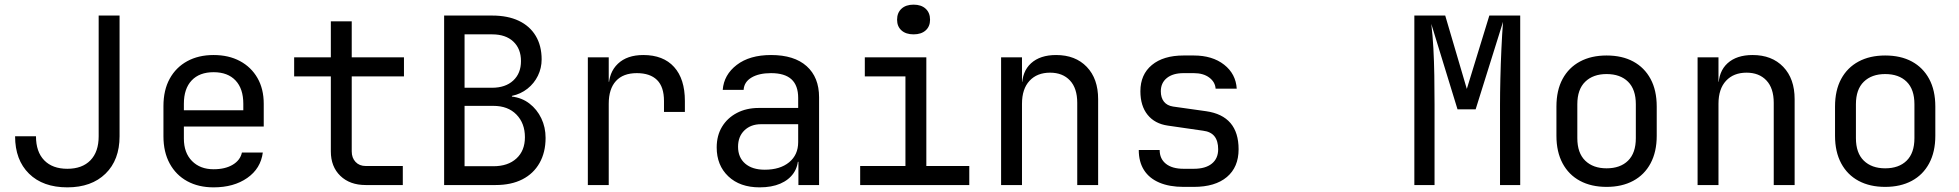

<svg xmlns="http://www.w3.org/2000/svg" viewBox="-20 -797 8440 827"><path d="M270 10Q165 10 105 -49Q45 -108 45 -210H135Q135 -143 170.5 -106.5Q206 -70 270 -70Q334 -70 369.5 -106.5Q405 -143 405 -210V-730H495V-210Q495 -108 434.5 -49Q374 10 270 10Z M900 10Q835 10 786.5 -16.5Q738 -43 711 -92.5Q684 -142 684 -210V-340Q684 -409 711 -458Q738 -507 786.5 -533.5Q835 -560 900 -560Q965 -560 1013.5 -534Q1062 -508 1089 -461Q1116 -414 1116 -350V-252H772V-200Q772 -139 807 -103.5Q842 -68 900 -68Q950 -68 982.5 -87.5Q1015 -107 1022 -140H1112Q1103 -71 1045 -30.5Q987 10 900 10ZM1028 -313V-350Q1028 -415 994.5 -450.5Q961 -486 900 -486Q839 -486 805.5 -450.5Q772 -415 772 -350V-322H1035Z M1555 0Q1487 0 1446 -39.5Q1405 -79 1405 -145V-468H1247V-550H1405V-705H1495V-550H1720V-468H1495V-145Q1495 -117 1511.5 -99.5Q1528 -82 1555 -82H1715V0Z M1893 0V-730H2100Q2167 -730 2214.5 -707.5Q2262 -685 2287.5 -642.5Q2313 -600 2313 -541Q2313 -504 2297 -471Q2281 -438 2252 -415Q2223 -392 2185 -384V-381Q2228 -376 2260.5 -351Q2293 -326 2311.5 -287.5Q2330 -249 2330 -203Q2330 -141 2304 -95Q2278 -49 2230 -24.5Q2182 0 2115 0ZM1981 -81H2105Q2168 -81 2204.5 -114.5Q2241 -148 2241 -206Q2241 -266 2204.5 -303.5Q2168 -341 2105 -341H1981ZM1981 -419H2099Q2157 -419 2190.5 -450Q2224 -481 2224 -534Q2224 -587 2191 -618Q2158 -649 2100 -649H1981Z M2512 0V-550H2602V-445H2621L2602 -421Q2602 -485 2641.5 -522.5Q2681 -560 2751 -560Q2837 -560 2883.5 -508.5Q2930 -457 2930 -362V-315H2840V-362Q2840 -423 2810 -452.5Q2780 -482 2723 -482Q2664 -482 2633 -448Q2602 -414 2602 -350V0Z M3252 10Q3167 10 3117 -37.5Q3067 -85 3067 -162Q3067 -213 3090 -251Q3113 -289 3154 -310.5Q3195 -332 3248 -332H3418V-375Q3418 -429 3389 -455.5Q3360 -482 3301 -482Q3249 -482 3217 -463Q3185 -444 3183 -410H3093Q3098 -475 3153.5 -517.5Q3209 -560 3301 -560Q3401 -560 3454.5 -512Q3508 -464 3508 -378V0H3419V-100H3404L3418 -120Q3418 -80 3398 -51Q3378 -22 3341 -6Q3304 10 3252 10ZM3274 -66Q3340 -66 3379 -98Q3418 -130 3418 -185V-262H3258Q3214 -262 3186.5 -235.5Q3159 -209 3159 -165Q3159 -119 3189.5 -92.5Q3220 -66 3274 -66Z M3685 0V-82H3880V-468H3705V-550H3970V-82H4155V0ZM3915 -649Q3882 -649 3863 -666Q3844 -683 3844 -712Q3844 -742 3863 -759.5Q3882 -777 3915 -777Q3948 -777 3967 -759.5Q3986 -742 3986 -712Q3986 -683 3967 -666Q3948 -649 3915 -649Z M4292 0V-550H4382V-445H4401L4382 -424Q4382 -489 4421 -524.5Q4460 -560 4529 -560Q4612 -560 4661 -509Q4710 -458 4710 -370V0H4620V-354Q4620 -417 4588.5 -450.5Q4557 -484 4503 -484Q4447 -484 4414.5 -449Q4382 -414 4382 -350V0Z M5078 8Q5017 8 4973.5 -10.5Q4930 -29 4907.5 -64.5Q4885 -100 4885 -151H4975Q4975 -113 5002 -91.5Q5029 -70 5078 -70H5122Q5172 -70 5199.5 -92Q5227 -114 5227 -154Q5227 -190 5211 -210Q5195 -230 5162 -234L5010 -256Q4954 -264 4923 -302.5Q4892 -341 4892 -404Q4892 -476 4941.5 -517Q4991 -558 5078 -558H5122Q5202 -558 5252.5 -518.5Q5303 -479 5307 -415H5216Q5214 -444 5188.5 -463Q5163 -482 5122 -482H5078Q5032 -482 5006 -461Q4980 -440 4980 -404Q4980 -376 4993.5 -359Q5007 -342 5033 -338L5175 -318Q5245 -308 5280 -267Q5315 -226 5315 -154Q5315 -77 5264.5 -34.5Q5214 8 5122 8Z M6072 0V-730H6205L6298 -414L6395 -730H6528V0H6441V-345Q6441 -394 6442.5 -457.5Q6444 -521 6447 -586Q6450 -651 6454 -703L6336 -326H6258L6145 -694Q6151 -645 6154 -589Q6157 -533 6158 -472Q6159 -411 6159 -345V0Z M6900 8Q6834 8 6785.5 -18Q6737 -44 6710.5 -93.5Q6684 -143 6684 -212V-338Q6684 -408 6710.5 -457Q6737 -506 6785.5 -532Q6834 -558 6900 -558Q6967 -558 7015 -532Q7063 -506 7089.5 -457Q7116 -408 7116 -338V-212Q7116 -143 7089.5 -93.5Q7063 -44 7014.5 -18Q6966 8 6900 8ZM6900 -72Q6959 -72 6992.5 -105Q7026 -138 7026 -202V-348Q7026 -412 6992.5 -445Q6959 -478 6900 -478Q6842 -478 6808 -445Q6774 -412 6774 -348V-202Q6774 -138 6808 -105Q6842 -72 6900 -72Z M7292 0V-550H7382V-445H7401L7382 -424Q7382 -489 7421 -524.5Q7460 -560 7529 -560Q7612 -560 7661 -509Q7710 -458 7710 -370V0H7620V-354Q7620 -417 7588.5 -450.5Q7557 -484 7503 -484Q7447 -484 7414.5 -449Q7382 -414 7382 -350V0Z M8100 8Q8034 8 7985.5 -18Q7937 -44 7910.5 -93.5Q7884 -143 7884 -212V-338Q7884 -408 7910.5 -457Q7937 -506 7985.5 -532Q8034 -558 8100 -558Q8167 -558 8215 -532Q8263 -506 8289.5 -457Q8316 -408 8316 -338V-212Q8316 -143 8289.5 -93.5Q8263 -44 8214.5 -18Q8166 8 8100 8ZM8100 -72Q8159 -72 8192.5 -105Q8226 -138 8226 -202V-348Q8226 -412 8192.5 -445Q8159 -478 8100 -478Q8042 -478 8008 -445Q7974 -412 7974 -348V-202Q7974 -138 8008 -105Q8042 -72 8100 -72Z"/></svg>

Font: JetBrains Mono
Style: Regular
Weight: 400
Monospace: yes
Designer: Philipp Nurullin, Konstantin Bulenkov
Foundry: JetBrains
Version: Version 2.305